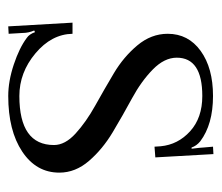

<svg xmlns="http://www.w3.org/2000/svg" viewBox="-56 -464 538 466"><g transform="rotate(90 213.0 -231.0)"><path d="M399 -106Q399 -50 348 -16Q297 18 213 18Q177 18 136.5 4.5Q96 -9 72 -27Q63 -33 58 -47L54 -45Q60 -31 60 -17L62 17L44 18L35 -138H62Q63 -87 109.5 -48Q156 -9 213 -9Q332 -9 332 -93Q332 -120 304 -145.5Q276 -171 236.5 -193Q197 -215 157.5 -238.5Q118 -262 90 -295.5Q62 -329 62 -369Q62 -419 103.5 -449Q145 -479 213 -479Q282 -479 323 -448Q334 -439 338 -427H341Q338 -451 338 -456L336 -479L354 -480L362 -339L336 -337L335 -352Q331 -394 298.5 -423.5Q266 -453 213 -453Q120 -453 120 -391Q120 -361 148.5 -333Q177 -305 218.5 -282.5Q260 -260 301 -235.5Q342 -211 370.5 -178Q399 -145 399 -106Z"/></g></svg>

Font: Foglihten068fMac
Style: Regular
Weight: 500
Designer: gluk (gluksza@wp.pl)
Foundry: gluk (gluksza@wp.pl)
Version: Version 0.68